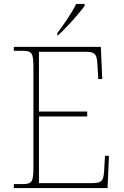

<svg xmlns="http://www.w3.org/2000/svg" viewBox="-20 -951 625 971"><path d="M270 -784V-771H272C313 -807 383 -886 408 -921V-931H365C344 -886 299 -822 270 -784ZM50 0H524L531 -163H511L507 -94C504 -39 498 -25 446 -25H177V-362H421V-387H177V-689H412C464 -689 470 -675 473 -620L477 -551H497L490 -714H50V-694H93C143 -694 149 -683 149 -606V-108C149 -31 143 -20 93 -20H50Z"/></svg>

Font: Noto Serif Malayalam Thin
Style: Regular
Weight: 100
Designer: Indian type Foundry, Jelle Bosma, Monotype Design Team
Foundry: Monotype Imaging Inc.
Version: Version 2.104